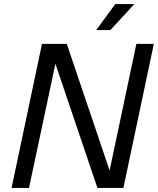

<svg xmlns="http://www.w3.org/2000/svg" viewBox="-20 -926 778 946"><path d="M37 0 187 -710H309L520 -86L652 -710H738L588 0H460L253 -612L123 0ZM454 -778 548 -906H642L524 -778Z"/></svg>

Font: Geist
Style: Italic
Weight: 400
Italic angle: -12°
Designer: Basement.studio, Andrés Briganti, Mateo Zaragoza
Foundry: Basement.studio, Vercel, Andrés Briganti, Guido Ferreyra, Mateo Zaragoza
Version: Version 1.500